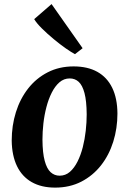

<svg xmlns="http://www.w3.org/2000/svg" viewBox="-20 -884 617 918"><path d="M332 -566.5Q399 -566.5 445.5 -540.5Q492 -514.5 516.5 -464.2Q541 -414 541.5 -341Q541.5 -270.5 521.5 -206.5Q501.5 -142.5 462.8 -93.2Q424 -44 368.8 -15.5Q313.5 13 243.5 13Q178 13 131.8 -13.2Q85.5 -39.5 61.2 -89.8Q37 -140 36 -211.5Q36 -283.5 56 -347.5Q76 -411.5 114.5 -460.8Q153 -510 208 -538.2Q263 -566.5 332 -566.5ZM313.5 -509Q285.5 -509 264.2 -490.5Q243 -472 227.5 -441.2Q212 -410.5 202 -372.2Q192 -334 187.5 -293.8Q183 -253.5 183 -216.5Q183.5 -152.5 193.8 -114.8Q204 -77 222.2 -60.5Q240.5 -44 265 -44Q293 -44 314 -62.2Q335 -80.5 350.5 -111.2Q366 -142 375.8 -180.2Q385.5 -218.5 390 -259Q394.5 -299.5 394.5 -337Q394 -401.5 384 -439Q374 -476.5 356.2 -492.8Q338.5 -509 313.5 -509ZM338.5 -625Q323 -633 295.2 -652.2Q267.5 -671.5 236.8 -697Q206 -722.5 180.5 -747.8Q155 -773 143.5 -792.5L226.5 -864.5L375 -653.5Z"/></svg>

Font: Merriweather 24pt
Style: Bold Italic
Weight: 700
Italic angle: -7.8°
Designer: Eben Sorkin
Foundry: Eben Sorkin
Version: Version 2.101